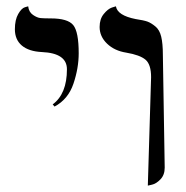

<svg xmlns="http://www.w3.org/2000/svg" viewBox="-20 -579 585 605"><path d="M151.9 -243.2 146 -250Q190.9 -283.2 190.9 -360.8Q190.9 -411.6 111.8 -415Q70.8 -417 48.8 -435.5Q26.9 -454.1 26.9 -486.8Q26.9 -516.6 37.4 -534.9Q47.9 -553.2 58.6 -556.2L68.8 -559.1Q70.8 -541 84 -532Q97.2 -522.9 108.2 -522Q119.1 -521 140.1 -521Q193.4 -521 210.7 -500Q228 -479 228 -411.1Q228 -364.3 211.4 -315.2Q194.8 -266.1 151.9 -243.2ZM445.8 5.9 456.1 -335.9Q456.1 -376 438.5 -390.9Q420.9 -405.8 377.9 -413.1Q340.8 -418.9 317.4 -441.4Q293.9 -463.9 293.9 -494.1Q293.9 -519 306.9 -534.9Q319.8 -550.8 332.5 -555.2L345.2 -559.1Q350.1 -530.3 407.2 -519Q433.1 -515.1 444.6 -511Q456.1 -506.8 469.5 -495.8Q482.9 -484.9 488 -463.4Q493.2 -441.9 493.2 -405.8L499 -50.8Q499 -27.8 485.6 -13.9Q472.2 0 459 2.9Z"/></svg>

Font: Linux Libertine Display
Style: Regular
Weight: 400
Designer: Philipp H. Poll
Foundry: Philipp H. Poll
Version: Version 5.0.9